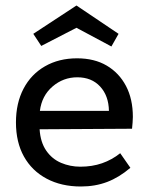

<svg xmlns="http://www.w3.org/2000/svg" viewBox="-20 -662 539 698"><path d="M454 -52Q413 -17 369.5 -0.5Q326 16 274 16Q203 16 149.5 -12.5Q96 -41 67 -93Q38 -145 38 -217Q38 -287 65.5 -339.5Q93 -392 143.5 -421Q194 -450 260 -450Q323 -450 368 -423.5Q413 -397 438 -349.5Q463 -302 463 -237Q463 -227 462 -216Q461 -205 460 -194L124 -192Q127 -145 148 -114.5Q169 -84 202 -70Q235 -56 272 -56Q315 -56 351 -68.5Q387 -81 417 -105ZM376 -259Q375 -314 344 -347.5Q313 -381 261 -381Q210 -381 171 -347.5Q132 -314 125 -259ZM258 -642 411 -539 385 -493 258 -561 130 -495 101 -539Z"/></svg>

Font: Podkova Medium
Style: Regular
Weight: 500
Designer: Ilya Yudin
Foundry: Cyreal (www.cyreal.org)
Version: Version 2.103